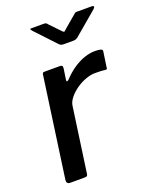

<svg xmlns="http://www.w3.org/2000/svg" viewBox="-139 -821 719 899"><g transform="rotate(-20 220.0 -371.0)"><path d="M52 0Q43 0 39 -5.5Q35 -11 36 -19L106 -518Q107 -526 109.5 -528Q112 -530 118 -530H196Q202 -530 205 -526.5Q208 -523 207 -514L199 -460Q198 -452 201 -451.5Q204 -451 210 -456Q237 -485 265 -503.5Q293 -522 320 -531Q347 -540 371 -540Q391 -540 400.5 -537Q410 -534 409 -527L398 -451Q398 -444 396 -442Q394 -440 390 -440Q377 -442 363 -442.5Q349 -443 338 -443Q316 -443 291 -434Q266 -425 243 -409Q220 -393 204 -373Q188 -353 186 -333L141 -14Q140 -5 136.5 -2.5Q133 0 123 0H52ZM343 -737Q348 -742 352.5 -742Q357 -742 363 -742H430Q438 -742 439.5 -738Q441 -734 434 -727L316 -627Q312 -624 307 -622Q302 -620 294 -620H245Q235 -620 229.5 -624Q224 -628 220 -633L128 -731Q124 -737 123 -739.5Q122 -742 128 -742H191Q198 -742 202 -740Q206 -738 209 -733L258 -682Q267 -672 270.5 -675Q274 -678 284 -687Z"/></g></svg>

Font: Libre Franklin Thin Medium
Style: Italic
Weight: 500
Italic angle: -8°
Version: Version 3.000